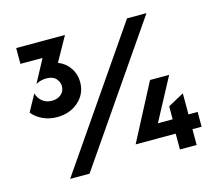

<svg xmlns="http://www.w3.org/2000/svg" viewBox="-92 -740 965 855"><g transform="rotate(-15 390.5 -312.5)"><path d="M146.5 -280.6Q109.7 -280.6 79.9 -295.1Q50 -309.7 32.6 -331.9L75 -409Q79.9 -388.2 97.9 -372.6Q116 -356.9 143.8 -356.9Q169.4 -356.9 185.8 -371.5Q202.1 -386.1 202.1 -408.3Q202.1 -427.8 187.8 -443.8Q173.6 -459.7 143.8 -459.7Q129.9 -459.7 117.4 -456.2Q104.9 -452.8 95.1 -447.2L151.4 -552.1H49.3V-625H274.3L211.8 -513.2Q245.8 -500 265.6 -470.8Q285.4 -441.7 285.4 -405.6Q285.4 -351.4 245.8 -316Q206.2 -280.6 146.5 -280.6ZM130.6 0 560.4 -625H650L220.1 0ZM636.8 0V-72.9H452.1L588.2 -333.3H676.4L572.2 -138.2H640.3V-197.9L713.9 -238.2V-141H756.2V-72.9H713.9V0Z"/></g></svg>

Font: Afacad SemiBold
Style: Regular
Weight: 600
Designer: Kristian Moeller
Foundry: Dicotype
Version: Version 1.000